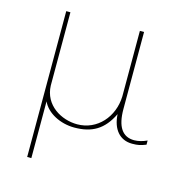

<svg xmlns="http://www.w3.org/2000/svg" viewBox="-104 -596 845 889"><g transform="rotate(15 318.5 -151.5)"><path d="M125 -74C148 -23 213 10 280 10C364 10 419 -21 458 -102C462 -30 499 13 558 13C586 13 598 10 624 0V-20C605 -11 583 -5 563 -5C506 -5 478 -48 478 -132V-501H458V-187C455 -88 385 -8 289 -8C213 -8 128 -56 125 -150V-501H105V198H125Z"/></g></svg>

Font: Perun Thin
Style: Regular
Weight: 100
Foundry: Copyright (c) Stefan Peev, Context Ltd, 2016
Version: Version 1.089